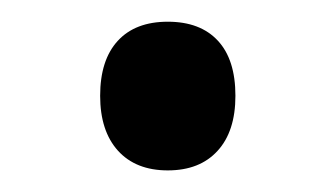

<svg xmlns="http://www.w3.org/2000/svg" viewBox="-20 -142 308 176"><path d="M133.8 -122.1Q163.6 -122.1 179.7 -104.7Q195.8 -87.4 195.8 -54.2Q195.8 -21.5 179.4 -3.7Q163.1 14.2 133.8 14.2Q104.5 14.2 88.1 -3.9Q71.8 -22 71.8 -54.2Q71.8 -86.9 87.9 -104.5Q104 -122.1 133.8 -122.1Z"/></svg>

Font: Noto Sans Gurmukhi
Style: Regular
Weight: 400
Designer: Monotype Design Team
Foundry: Monotype Imaging Inc.
Version: Version 1.03 uh